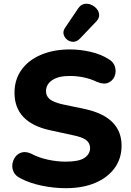

<svg xmlns="http://www.w3.org/2000/svg" viewBox="-20 -975 685 1006"><path d="M324 11Q262 11 197.5 -2.5Q133 -16 87 -41Q62 -53 52 -73Q42 -93 45 -115Q48 -137 61 -154Q74 -171 95 -176.5Q116 -182 143 -170Q182 -149 230.5 -138.5Q279 -128 324 -128Q394 -128 423 -148Q452 -168 452 -199Q452 -225 431.5 -241Q411 -257 360 -267L245 -292Q56 -332 56 -489Q56 -558 92.5 -609Q129 -660 195 -688Q261 -716 347 -716Q400 -716 454 -703.5Q508 -691 548 -666Q575 -651 582.5 -625Q590 -599 580.5 -575.5Q571 -552 547.5 -541.5Q524 -531 488 -546Q423 -577 345 -577Q286 -577 253.5 -555Q221 -533 221 -497Q221 -472 240.5 -455.5Q260 -439 309 -428L424 -404Q617 -362 617 -212Q617 -145 581 -95Q545 -45 479.5 -17Q414 11 324 11ZM398 -772Q382 -756 364 -756Q346 -756 332 -767Q318 -778 313.5 -794.5Q309 -811 320 -828L389 -930Q402 -950 420.5 -954Q439 -958 457 -950.5Q475 -943 487 -928.5Q499 -914 499.5 -896.5Q500 -879 484 -862Z"/></svg>

Font: Chiron GoRound TC EB
Style: Regular
Weight: 700
Designer: Ryoko NISHIZUKA 西塚涼子 (kana, bopomofo & ideographs); Paul D. Hunt (Latin, Greek & Cyrillic); Sandoll Communications 산돌커뮤니
Foundry: Adobe
Version: Version 1.000;hotconv 1.1.1;makeotfexe 2.6.0